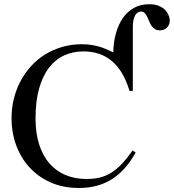

<svg xmlns="http://www.w3.org/2000/svg" viewBox="-20 -891 839 926"><path d="M798.8 -793.9Q798.8 -781.2 794.7 -772Q790.5 -762.7 783.9 -756.6Q777.3 -750.5 768.8 -747.6Q760.3 -744.6 751.5 -744.6Q735.8 -744.6 726.1 -751.5Q716.3 -758.3 709.7 -768.3Q703.1 -778.3 698.7 -790Q694.3 -801.8 689.2 -811.8Q684.1 -821.8 677.5 -828.6Q670.9 -835.4 660.2 -835.4Q642.1 -835.4 631.3 -815.9Q620.6 -796.4 620.6 -761.2V-452.6H604.5Q589.4 -503.4 567.4 -539.6Q545.4 -575.7 517.1 -598.6Q488.8 -621.6 455.1 -632.3Q421.4 -643.1 382.8 -643.1Q332 -643.1 289.6 -623.8Q247.1 -604.5 216.3 -564.5Q185.5 -524.4 168.5 -463.6Q151.4 -402.8 151.4 -320.3Q151.4 -249.5 168.7 -194.8Q186 -140.1 218.3 -103Q250.5 -65.9 295.9 -46.9Q341.3 -27.8 397.5 -27.8Q430.2 -27.8 458 -33.9Q485.8 -40 512.2 -55.4Q538.6 -70.8 564.5 -97.4Q590.3 -124 619.6 -165.5L634.3 -155.3Q609.9 -111.8 581.5 -79.8Q553.2 -47.9 519.5 -26.6Q485.8 -5.4 446.3 5.1Q406.7 15.6 359.9 15.6Q283.7 15.6 223.4 -11.5Q163.1 -38.6 121.3 -84.7Q79.6 -130.9 57.6 -191.7Q35.6 -252.4 35.6 -320.3Q35.6 -368.7 46.6 -413.8Q57.6 -459 78.6 -498.8Q99.6 -538.6 129.4 -571.5Q159.2 -604.5 197 -627.9Q234.9 -651.4 279.8 -664.6Q324.7 -677.7 375.5 -677.7Q403.8 -677.7 427.2 -673.3Q450.7 -668.9 469.5 -662.6Q488.3 -656.2 502.2 -649.4Q516.1 -642.6 526.4 -638.2Q527.3 -689.5 539.6 -732.2Q551.8 -774.9 573.7 -805.7Q595.7 -836.4 627.2 -853.5Q658.7 -870.6 698.7 -870.6Q722.7 -870.6 739.5 -865Q756.3 -859.4 767.3 -851.1Q778.3 -842.8 784.7 -833Q791 -823.2 794.2 -814.7Q797.4 -806.2 798.1 -800.3Q798.8 -794.4 798.8 -793.9Z"/></svg>

Font: Doulos SIL Afr
Style: Regular
Weight: 400
Designer: Walt Agee, Victor Gaultney, Peter Martin, Debbi Hosken, Becca Hirsbrunner
Foundry: SIL International
Version: Version 5.000